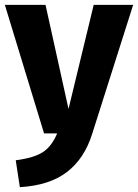

<svg xmlns="http://www.w3.org/2000/svg" viewBox="-26 -551 570 793"><path d="M355 1Q323 104 250.5 159.5Q178 215 56 222L39 111Q115 101 151.5 77Q188 53 210 0H156L-6 -531H162L257 -101L361 -531H524Z"/></svg>

Font: Statis Sans
Style: Bold
Weight: 700
Designer: bBox Type GmbH
Foundry: bBox Type GmbH
Version: Version 1.000